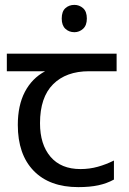

<svg xmlns="http://www.w3.org/2000/svg" viewBox="-20 -757 530 787"><path d="M285 -737Q305 -737 320.5 -723.5Q336 -710 336 -681Q336 -653 320.5 -639Q305 -625 285 -625Q263 -625 248 -639Q233 -653 233 -681Q233 -710 248 -723.5Q263 -737 285 -737ZM301 10Q183 10 118 -57Q53 -124 53 -245Q53 -325 82 -380.5Q111 -436 165 -465H8V-537H458V-465H345Q251 -465 197.5 -411.5Q144 -358 144 -252Q144 -165 187 -114.5Q230 -64 310 -64Q347 -64 381 -73.5Q415 -83 447 -99V-21Q418 -5 383 2.5Q348 10 301 10Z"/></svg>

Font: hexbangla15
Style: Regular
Weight: 400
Designer: Jelle Bosma - Monotype Design Team
Foundry: Monotype Imaging Inc.
Version: Version 2.006